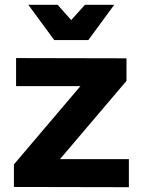

<svg xmlns="http://www.w3.org/2000/svg" viewBox="-20 -779 588 800"><path d="M47 -537 507 -536V-442L230 -116H517V1L38 0V-94L315 -420H47ZM348 -612H206L98 -759H220L318 -649H235L334 -759H456Z"/></svg>

Font: Alexandria SemiBold
Style: Regular
Weight: 600
Designer: Mohamed Gaber
Foundry: Kief Type Foundry
Version: Version 5.100